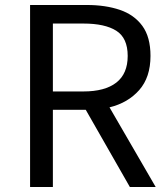

<svg xmlns="http://www.w3.org/2000/svg" viewBox="-20 -753 675 773"><path d="M192.9 -384.8H315.9Q402.3 -384.8 448.2 -420.4Q494.1 -456.1 494.1 -527.8Q494.1 -600.1 448.2 -629.2Q402.3 -658.2 315.9 -658.2H192.9ZM502.9 0 325.2 -311H192.9V0H101.1V-732.9H330.1Q404.3 -732.9 462.2 -713.4Q520 -693.8 553 -648.9Q585.9 -604 585.9 -527.8Q585.9 -441.9 540.5 -390.4Q495.1 -338.9 420.9 -320.8L606.9 0Z"/></svg>

Font: Source Han Sans CN
Style: Regular
Weight: 400
Designer: Ryoko NISHIZUKA  (kana, bopomofo & ideographs); Paul D. Hunt (Latin, Greek & Cyrillic); Sandoll Communications , Soo-you
Foundry: Adobe
Version: Version 2.004;hotconv 1.0.118;makeotfexe 2.5.65603